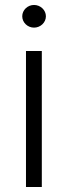

<svg xmlns="http://www.w3.org/2000/svg" viewBox="-20 -750 272 770"><path d="M84.2 0H147.7V-545.5H84.2ZM116.5 -639.2C142.4 -639.2 164.1 -659.8 164.1 -684.7C164.1 -709.5 142.4 -730.1 116.5 -730.1C90.6 -730.1 69.2 -709.5 69.2 -684.7C69.2 -659.8 90.6 -639.2 116.5 -639.2Z"/></svg>

Font: Karasuma Gothic
Style: Light
Weight: 300
Designer: Rasmus Andersson / Ryoko Nishizuka
Foundry: rsms
Version: Version 1.00